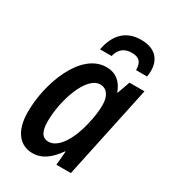

<svg xmlns="http://www.w3.org/2000/svg" viewBox="-186 -856 864 965"><g transform="rotate(30 246.0 -373.5)"><path d="M190 -612H257C269 -657 295 -677 339 -677C383 -677 399 -655 399 -612H463C465 -623 466 -634 466 -647C466 -711 429 -757 346 -757C261 -757 208 -707 190 -612ZM197 -80C161 -80 143 -108 143 -167C143 -290 200 -460 280 -460C318 -460 341 -428 341 -377C341 -344 337 -308 325 -258C304 -167 257 -80 197 -80ZM156 10C214 10 257 -27 294 -80H297L290 0H374L489 -541H402L376 -468H373C355 -519 320 -551 264 -551C117 -551 33 -328 33 -159C33 -47 83 10 156 10Z"/></g></svg>

Font: Noto Sans Display SemiCondensed Medium
Style: Italic
Weight: 500
Width: 4
Italic angle: -12°
Designer: Monotype Design Team
Foundry: Monotype Imaging Inc.
Version: Version 1.900